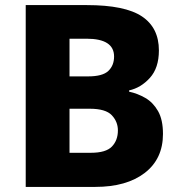

<svg xmlns="http://www.w3.org/2000/svg" viewBox="-20 -734 709 754"><path d="M321 -714Q471 -714 537.5 -669.5Q604 -625 604 -536Q604 -467 568.5 -428Q533 -389 487 -379V-374Q520 -367 550.5 -349.5Q581 -332 600.5 -298Q620 -264 620 -208Q620 -110 548.5 -55Q477 0 354 0H81V-714ZM326 -434Q383 -434 405.5 -455.5Q428 -477 428 -512Q428 -582 320 -582H253V-434ZM253 -307V-134H337Q396 -134 419.5 -158.5Q443 -183 443 -222Q443 -256 419 -281.5Q395 -307 332 -307Z"/></svg>

Font: Noto Sans Lao Looped ExtraBold
Style: Regular
Weight: 800
Designer: Mark Frömberg, Ben Mitchell
Foundry: The Fontpad Ltd
Version: Version 1.002; ttfautohint (v1.8.4.7-5d5b)